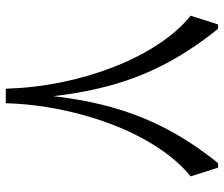

<svg xmlns="http://www.w3.org/2000/svg" viewBox="-76 -714 790 678"><g transform="rotate(-90 319.0 -375.0)"><path d="M293.5 -749.5H344.7Q347.7 -650.4 367.4 -553.5Q387.2 -456.5 421.1 -369.4Q455.1 -282.2 501 -212.2Q546.9 -142.1 602.5 -96.7L571.8 0H556.2Q484.9 -88.4 436.8 -178Q388.7 -267.6 360.1 -366.7Q331.5 -465.8 318.4 -582Q305.2 -465.3 276.6 -366.2Q248 -267.1 200.4 -177.5Q152.8 -87.9 82 0H65.9L35.2 -96.7Q90.8 -142.1 136.7 -212.2Q182.6 -282.2 216.6 -369.4Q250.5 -456.5 270.5 -553.5Q290.5 -650.4 293.5 -749.5Z"/></g></svg>

Font: Pinar DS4-Regular
Style: Regular
Weight: 400
Designer: Amin Abedi
Version: Version 2.000